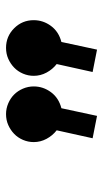

<svg xmlns="http://www.w3.org/2000/svg" viewBox="131 -886 349 652"><g transform="rotate(-90 306.0 -559.5)"><path d="M190 -542Q172 -556 161 -576.5Q150 -597 150 -620Q150 -639 157.5 -656.5Q165 -674 178 -686.5Q191 -699 208 -706.5Q225 -714 245 -714Q264 -714 281.5 -706.5Q299 -699 311.5 -686.5Q324 -674 331.5 -656.5Q339 -639 339 -620Q339 -588 319.5 -561.5Q300 -535 265 -526L239 -405L163 -420ZM415 -542Q397 -556 386 -576.5Q375 -597 375 -620Q375 -639 382.5 -656.5Q390 -674 403 -686.5Q416 -699 433 -706.5Q450 -714 470 -714Q509 -714 536.5 -686.5Q564 -659 564 -620Q564 -588 544.5 -561.5Q525 -535 490 -526L464 -405L388 -420Z"/></g></svg>

Font: Space Mono
Style: Bold Italic
Weight: 700
Italic angle: -12°
Monospace: yes
Designer: Colophon Foundry / Benjamin Critton
Foundry: Colophon Foundry
Version: Version 1.000;PS 1.000;hotconv 1.0.81;makeotf.lib2.5.63406